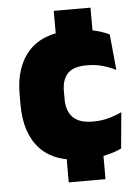

<svg xmlns="http://www.w3.org/2000/svg" viewBox="-51 -630 554 770"><g transform="rotate(-5 226.0 -245.0)"><path d="M342.5 -415H194.5V-590.5H342.5ZM342.5 100H194.5V-81H342.5ZM265.5 13.5Q145 13.5 87 -49.5Q29 -112.5 29 -227V-269.5Q29 -380.5 87 -443.5Q145 -506.5 265 -506.5Q294.5 -506.5 321 -502.8Q347.5 -499 370 -492.2Q392.5 -485.5 410 -477L424 -332.5Q399.5 -345 371 -353.2Q342.5 -361.5 307.5 -361.5Q253.5 -361.5 230.2 -337Q207 -312.5 207 -266.5V-234Q207 -186 232.5 -160.2Q258 -134.5 312.5 -134.5Q346.5 -134.5 374.2 -142Q402 -149.5 429 -162L415.5 -17Q388 -3.5 349 5Q310 13.5 265.5 13.5Z"/></g></svg>

Font: Anek Latin ExtraBold
Style: Regular
Weight: 800
Designer: Yesha Goshar
Foundry: Ek Type
Version: Version 1.003